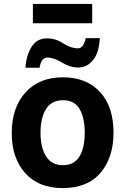

<svg xmlns="http://www.w3.org/2000/svg" viewBox="-20 -951 640 981"><path d="M451 -832V-931H148V-832ZM182 -605Q191 -657 222 -657Q255 -657 296.5 -631.5Q338 -606 380 -606Q424 -606 455 -643.5Q486 -681 490 -756H418Q407 -704 378 -704Q342 -704 303 -729.5Q264 -755 220 -755Q168 -755 141 -711Q114 -667 110 -605ZM560 -273Q560 -407 490.5 -481.5Q421 -556 302 -556Q180 -556 110 -478.5Q40 -401 40 -271Q40 -144 108.5 -67Q177 10 300 10Q427 10 493.5 -68Q560 -146 560 -273ZM187 -273Q187 -350 215.5 -394.5Q244 -439 302 -439Q361 -439 387 -393.5Q413 -348 413 -273Q413 -196 386 -151.5Q359 -107 302 -107Q244 -107 215.5 -152Q187 -197 187 -273Z"/></svg>

Font: Noto Sans Mono UI
Style: Bold
Weight: 700
Designer: Monotype Design team
Foundry: Monotype Imaging Inc.
Version: 1.000